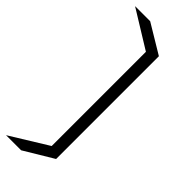

<svg xmlns="http://www.w3.org/2000/svg" viewBox="-278 -733 889 889"><g transform="rotate(45 166.0 -288.5)"><path d="M242 48 99 134H0L185 20V-597L0 -711H99L242 -625Z"/></g></svg>

Font: Wallpoet
Style: Regular
Weight: 400
Designer: Lars Berggren
Foundry: Lars Berggren
Version: Version 1.000